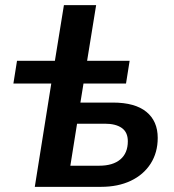

<svg xmlns="http://www.w3.org/2000/svg" viewBox="-20 -725 674 745"><path d="M115 0 179 -401H32L46 -489H193L228 -705H353L318 -489H483L469 -401H304L292 -327H418Q504 -327 548 -291Q592 -255 592 -190Q592 -133 564.5 -90Q537 -47 487.5 -23.5Q438 0 372 0ZM253 -82H365Q418 -82 447 -106.5Q476 -131 476 -177Q476 -212 452.5 -228.5Q429 -245 387 -245H279Z"/></svg>

Font: Nunito Sans 12pt ExtraLight
Style: Italic
Weight: 200
Italic angle: -9°
Designer: Vernon Adams
Foundry: Vernon Adams
Version: Version 3.101;gftools[0.9.27]